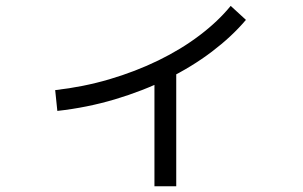

<svg xmlns="http://www.w3.org/2000/svg" viewBox="-20 -603 1040 659"><path d="M176.8 -222.3 169.4 -293.7Q265.6 -304.5 355.1 -330.8Q444.6 -357.2 523.3 -395.5Q602 -433.8 665.2 -481.8Q728.5 -529.7 771.8 -582.8L824.1 -534.8Q775.9 -477.7 707.3 -425.7Q638.7 -373.7 554.4 -332.1Q470.1 -290.6 374.5 -262.1Q278.9 -233.6 176.8 -222.3ZM510.1 -357.6H584.9V36.4H510.1Z"/></svg>

Font: Murecho Thin
Style: Regular
Weight: 100
Designer: Neil Summerour
Foundry: Positype
Version: Version 1.010